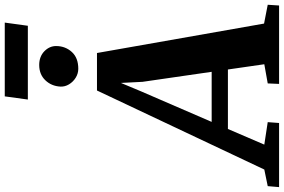

<svg xmlns="http://www.w3.org/2000/svg" viewBox="-284 -954 1163 786"><g transform="rotate(-90 297.0 -561.5)"><path d="M-76.5 0 -72.5 -46.5 -4.5 -60.5 319 -745.5H472.5L593 -61.5L670 -46.5L667 0H346L348 -46.5L426.5 -60.5L405 -209.5H161.5L97.5 -60.5L189.5 -46.5L186 0ZM190.5 -276H395.5L354.5 -559L350 -647.5L315.5 -565ZM408 -822Q388.5 -822 371.5 -832.5Q354.5 -843 344.2 -860Q334 -877 335 -895.5Q337 -932 361 -957Q385 -982 423.5 -982Q458 -982 479.8 -960.8Q501.5 -939.5 501 -911.5Q500.5 -874.5 476.5 -848.2Q452.5 -822 408 -822ZM295 -1123H597L584 -1028.5H282Z"/></g></svg>

Font: Merriweather 28pt ExtraBold
Style: Italic
Weight: 800
Italic angle: -7.8°
Version: Version 2.101